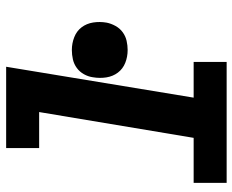

<svg xmlns="http://www.w3.org/2000/svg" viewBox="-88 -688 775 640"><g transform="rotate(-90 300.0 -367.5)"><path d="M11 0V-110H161L247 -625H127V-735H398L295 -110H414V0ZM454 -330Q431 -330 411 -338Q391 -346 378.5 -362.5Q366 -379 362.5 -401Q359 -423 363 -446Q365 -461 373 -475.5Q381 -490 394 -499.5Q407 -509 422.5 -512.5Q438 -516 454 -516Q476 -516 496.5 -508Q517 -500 529.5 -483.5Q542 -467 545.5 -445Q549 -423 545 -400Q542 -385 534 -370.5Q526 -356 513 -346.5Q500 -337 484.5 -333.5Q469 -330 454 -330Z"/></g></svg>

Font: Iosevka Slab XBdExObl
Style: Regular
Weight: 800
Width: 7
Italic angle: -9°
Monospace: yes
Designer: Belleve Invis
Foundry: Belleve Invis
Version: Version 11.1.0; ttfautohint (v1.8.3)